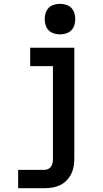

<svg xmlns="http://www.w3.org/2000/svg" viewBox="-20 -780 540 1005"><path d="M75 205V109H214Q224 109 233.5 104Q243 99 248.5 90Q254 81 255.5 71Q257 61 257 50V-434H138V-530H369V50Q369 71 365.5 91.5Q362 112 352.5 131Q343 150 328 165Q313 180 294.5 189Q276 198 255.5 201.5Q235 205 214 205ZM294 -600Q278 -600 262 -605Q246 -610 235 -621Q224 -632 219 -648Q214 -664 214 -680Q214 -696 219 -712Q224 -728 235 -739Q246 -750 262 -755Q278 -760 294 -760Q310 -760 326 -755Q342 -750 353 -739Q364 -728 369 -712Q374 -696 374 -680Q374 -664 369 -648Q364 -632 353 -621Q342 -610 326 -605Q310 -600 294 -600Z"/></svg>

Font: iosevka_custom_sans_ss08
Style: Bold
Weight: 700
Designer: Belleve Invis
Foundry: Belleve Invis
Version: Version 10.3.0; ttfautohint (v1.8.3)